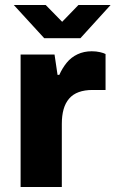

<svg xmlns="http://www.w3.org/2000/svg" viewBox="-20 -744 460 764"><path d="M62 0V-527H197L209 -446H216Q228 -473 245.5 -494.5Q263 -516 288.5 -528Q314 -540 345 -540Q363 -540 378 -536.5Q393 -533 400 -529V-386H348Q317 -386 293.5 -377.5Q270 -369 255 -351.5Q240 -334 233 -309Q226 -284 226 -251V0ZM35 -724H162L256 -628H199L292 -724H420L300 -592H156Z"/></svg>

Font: Archivo SemiBold ExtraBold
Style: Regular
Weight: 800
Version: Version 2.001